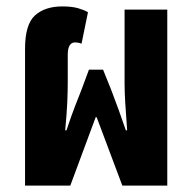

<svg xmlns="http://www.w3.org/2000/svg" viewBox="-20 -578 602 598"><path d="M58 0V-426Q58 -502 89 -530Q120 -558 174 -558Q204 -558 223 -552.5Q242 -547 254 -540L234 -442Q229 -444 223.5 -445Q218 -446 214 -446Q191 -446 191 -407V-319Q191 -294 189.5 -259Q188 -224 183 -172H187Q203 -220 214 -248Q225 -276 234 -299L257 -361H301L326 -299Q340 -262 349.5 -236Q359 -210 372 -172H376Q372 -224 370 -259Q368 -294 368 -319V-548H501V0H361L281 -213H278L199 0Z"/></svg>

Font: Noto Sans Thai ExtCond ExtBd
Style: Regular
Weight: 800
Width: 2
Designer: Monotype Design Team
Foundry: Monotype Imaging Inc.
Version: Version 2.002; ttfautohint (v1.8.4.7-5d5b)